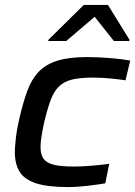

<svg xmlns="http://www.w3.org/2000/svg" viewBox="-20 -749 547 777"><path d="M254 8Q172 8 125 -7.5Q78 -23 59 -54.5Q40 -86 40 -134Q40 -152 44 -188.5Q48 -225 58 -268Q73 -333 90 -380Q107 -427 135.5 -457.5Q164 -488 211 -503Q258 -518 332 -518Q377 -518 425.5 -514Q474 -510 507 -504L488 -424Q462 -428 426 -431.5Q390 -435 357 -435Q304 -435 271.5 -427Q239 -419 218.5 -399Q198 -379 185 -344Q172 -309 159 -255Q152 -223 148 -197.5Q144 -172 144 -154Q144 -122 157.5 -105Q171 -88 201 -81.5Q231 -75 281 -75Q313 -75 352.5 -78.5Q392 -82 422 -86L406 -7Q376 -2 334.5 3Q293 8 254 8ZM175 -583 176 -588 319 -729H417L504 -588L503 -583H441L363 -681L248 -583Z"/></svg>

Font: Saira Expanded Medium
Style: Italic
Weight: 500
Width: 7
Italic angle: -12°
Designer: Hector Gatti with collaboration of the Omnibus-Type team
Foundry: Omnibus-Type
Version: Version 1.101